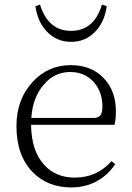

<svg xmlns="http://www.w3.org/2000/svg" viewBox="-20 -806 576 840"><path d="M292 14C333 14 370 5 403 -13C436 -31 463 -56 484 -88L468 -101C425 -53 372 -29 307 -29C252 -29 208 -47 174 -84C136 -125 117 -183 116 -260H481C485 -275 487 -295 487 -320C487 -379 469 -427 434 -464C398 -502 350 -521 289 -521C224 -521 169 -497 124 -449C76 -398 52 -333 52 -254C52 -168 76 -101 123 -53C167 -8 223 14 292 14ZM117 -290C121 -350 139 -399 172 -436C203 -473 242 -491 287 -491C330 -491 364 -476 391 -446C416 -417 428 -382 428 -340C428 -305 418 -290 390 -290ZM291 -623C334 -623 369 -638 398 -669C425 -698 441 -734 447 -779L426 -786C403 -709 358 -671 291 -671C224 -671 179 -709 155 -786L135 -779C141 -734 157 -698 184 -669C213 -638 248 -623 291 -623Z"/></svg>

Font: AllPunType ExtraLight
Style: Regular
Weight: 280
Version: 1.0